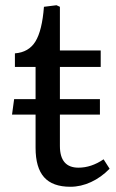

<svg xmlns="http://www.w3.org/2000/svg" viewBox="-20 -700 444 734"><path d="M249 14Q181 14 148.5 -22.5Q116 -59 116 -135V-262H26L34 -321H116V-444H37V-496Q90 -500 115.5 -541.5Q141 -583 148 -674L196 -680L209 -674V-507H365V-444H209V-321H362V-262H209V-142Q209 -59 280 -59Q329 -59 376 -91L399 -55Q367 -22 328 -4Q289 14 249 14Z"/></svg>

Font: Text Regular
Style: Regular
Weight: 400
Designer: Latin by Veronika Burian and Jose Scaglione. Greek by Irene Vlachou. Cyrillic by Vera Evstafieva.
Foundry: TypeTogether
Version: Version 3.002